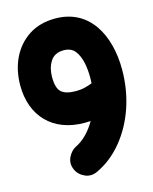

<svg xmlns="http://www.w3.org/2000/svg" viewBox="-120 -803 772 969"><g transform="rotate(-15 265.5 -319.0)"><path d="M262.7 -724.1C209.5 -724.1 163.6 -711.9 125 -687C47.9 -637.2 5.4 -548.3 5.4 -442.4C5.4 -284.2 104 -176.8 271 -176.8C282.2 -176.8 292.5 -177.2 302.2 -177.7C274.9 -130.4 238.8 -92.3 197.3 -72.3C181.2 -64.5 167.5 -50.3 157.2 -29.8C147 -9.3 146.5 12.7 156.7 35.6C165.5 55.7 180.7 70.3 202.6 80.1C224.1 89.4 246.6 88.4 270 76.7C320.3 52.7 364.3 17.6 402.3 -28.8C478 -121.1 522.9 -248 522.9 -388.2C522.9 -567.4 442.4 -724.1 262.7 -724.1ZM171.4 -442.4C171.4 -474.1 178.7 -501.5 193.4 -524.4C208 -546.9 231 -558.1 262.7 -558.1C288.1 -558.1 307.6 -549.8 321.3 -532.7C348.6 -499 356.9 -442.9 356.9 -388.2C356.9 -378.9 356.4 -370.1 356 -360.8C330.6 -350.6 303.7 -342.8 271 -342.8C235.8 -342.8 210.4 -349.6 194.8 -363.3C179.2 -376.5 171.4 -402.8 171.4 -442.4Z"/></g></svg>

Font: Mikhak Black
Style: Regular
Weight: 900
Designer: Amin Abedi
Version: Version 3.2